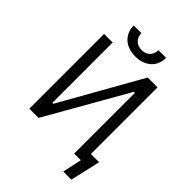

<svg xmlns="http://www.w3.org/2000/svg" viewBox="-283 -1007 1271 1271"><g transform="rotate(45 352.5 -371.5)"><path d="M100 0H186L510 -568H520V0H600V-700H508L189 -135H180V-700H100ZM199 -878Q199 -846.7 210 -821.4Q221 -796 240.5 -778Q260 -760 288.5 -750Q317 -740 351.3 -740Q385.6 -740 413.3 -750Q441 -760 461 -778Q481 -796 491.5 -821.4Q502 -846.7 502 -878H430Q430 -843 408.6 -821.5Q387.2 -800 351.1 -800Q315 -800 293 -821.5Q271 -843 271 -878ZM553 135H629L677 -76H599L600 0H582Z"/></g></svg>

Font: Fixel Variable
Style: Regular
Weight: 100
Width: 3
Designer: AlfaBravo + MacPaw
Foundry: Kyrylo Tkachov, Marchela Mozhyna, Serhii Makarenko, Maria Weinstein, Zakhar Kryvoshyya
Version: Version 1.211